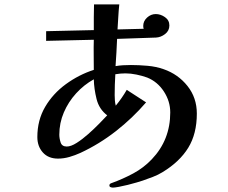

<svg xmlns="http://www.w3.org/2000/svg" viewBox="-20 -782 1040 874"><path d="M468 -257Q455 -243 432 -219.5Q409 -196 382 -172Q355 -148 329 -131.5Q303 -115 284 -115Q262 -115 256 -133.5Q250 -152 250 -169Q250 -222 270.5 -270Q291 -318 326.5 -357Q362 -396 407 -421Q408 -378 419.5 -331.5Q431 -285 468 -257ZM876 -265Q876 -337 833.5 -390.5Q791 -444 725 -467Q691 -479 651.5 -482.5Q612 -486 576 -486Q558 -486 540.5 -485Q523 -484 506 -481Q508 -513 510 -543.5Q512 -574 513 -605L690 -611Q712 -612 731.5 -627Q751 -642 751 -666Q751 -690 731 -704Q711 -718 689 -718Q667 -718 649.5 -702Q632 -686 632 -664Q632 -660 632.5 -657Q633 -654 634 -651L515 -648Q517 -677 518.5 -705.5Q520 -734 523 -762H408Q407 -733 407 -703.5Q407 -674 407 -645L190 -640V-596L407 -601Q406 -567 406.5 -533Q407 -499 407 -464Q339 -442 280 -399Q221 -356 185.5 -295.5Q150 -235 150 -158Q150 -116 175 -88Q200 -60 244 -60Q270 -60 296 -67.5Q322 -75 346 -86Q432 -126 507.5 -185Q583 -244 645 -316L557 -373Q546 -354 533.5 -336Q521 -318 507 -301Q504 -312 503 -324.5Q502 -337 502 -349Q502 -396 505 -444Q516 -446 528 -447Q540 -448 551 -448Q575 -448 601.5 -442.5Q628 -437 650 -429Q697 -410 726 -365.5Q755 -321 755 -270Q755 -145 671 -57Q634 -18 586.5 7.5Q539 33 489 51Q485 52 481.5 54.5Q478 57 478 62Q478 68 483.5 70Q489 72 494 72Q502 72 521 68.5Q540 65 562 59.5Q584 54 602.5 48.5Q621 43 630 40Q653 32 676.5 23Q700 14 721 1Q798 -46 837 -109.5Q876 -173 876 -265Z"/></svg>

Font: UoqMunThenKhung
Style: Regular
Weight: 400
Designer: Font-Kai, 金井和夫, 宇文滿月
Foundry: Kazuo Kanai, Moonlit Owen
Version: Version 1.197